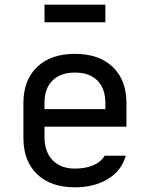

<svg xmlns="http://www.w3.org/2000/svg" viewBox="-20 -790 640 820"><path d="M300 10Q197 10 138.5 -46Q80 -102 80 -200V-350Q80 -448 138.5 -504Q197 -560 300 -560Q403 -560 461.5 -504Q520 -448 520 -350V-249H170V-205Q170 -142 204.5 -106Q239 -70 300 -70Q345 -70 378 -84Q411 -98 427 -125H517Q500 -62 441.5 -26Q383 10 300 10ZM430 -324V-350Q430 -412 396 -446Q362 -480 300 -480Q238 -480 204 -446Q170 -412 170 -350V-324ZM170 -770H430V-695H170Z"/></svg>

Font: JetBrainsMono NF
Style: Regular
Weight: 400
Monospace: yes
Designer: Philipp Nurullin, Konstantin Bulenkov
Foundry: JetBrains
Version: Version 1.0.2; ttfautohint (v1.8.3)